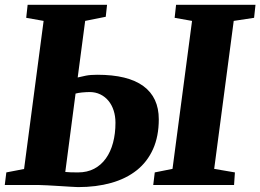

<svg xmlns="http://www.w3.org/2000/svg" viewBox="-30 -763 1074 792"><path d="M608.4 -51.8 681.6 -66.4 762.2 -676.8 690.4 -689.5 696.3 -743.2H1023.9L1018.1 -689.5L934.1 -676.8L853.5 -66.4L939 -51.8L935.5 0H602.1ZM-10.3 0 -3.9 -51.8 69.3 -65.9 149.9 -676.8 78.1 -689.5 84 -743.2H411.6L406.2 -693.8L321.3 -676.8L290.5 -443.4Q305.7 -447.3 324.2 -450.9Q342.8 -454.6 371.6 -454.6Q497.6 -454.6 561.3 -408Q625 -361.3 625 -271Q625 -200.7 601.3 -147.9Q577.6 -95.2 533.9 -60.5Q490.2 -25.9 428.7 -8.5Q367.2 8.8 292 8.8Q283.2 8.8 262 7.3Q240.7 5.9 215.3 4.4Q189.9 2.9 165.5 1.5Q141.1 0 126 0ZM339.8 -383.3Q332.5 -383.3 324.5 -382.8Q316.4 -382.3 308.3 -381.6Q300.3 -380.9 293.5 -379.6Q286.6 -378.4 281.7 -377L239.3 -53.7Q249 -52.7 261.7 -52.2Q274.4 -51.8 292 -51.8Q329.6 -51.8 358.4 -66.9Q387.2 -82 406.7 -109.4Q426.3 -136.7 436.3 -174.3Q446.3 -211.9 446.3 -256.8Q446.3 -284.2 438.7 -307.4Q431.2 -330.6 417.2 -347.4Q403.3 -364.3 383.5 -373.8Q363.8 -383.3 339.8 -383.3Z"/></svg>

Font: Merriweather UltraBold
Style: Italic
Weight: 900
Italic angle: -7°
Designer: Eben Sorkin ( eben@eyebytes.com )
Foundry: Eben Sorkin ( eben@eyebytes.com )
Version: Version 1.52; ttfautohint (v1.4.1)